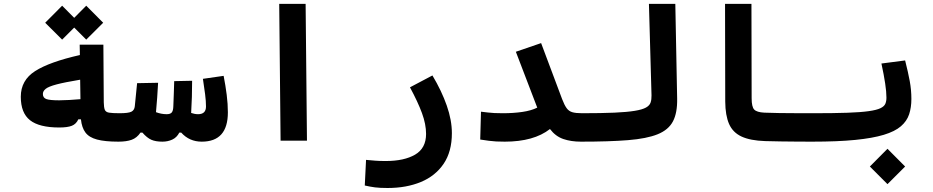

<svg xmlns="http://www.w3.org/2000/svg" viewBox="-20 -713 4728 973"><path d="M280.3 -66.9Q178.7 -66.9 132.1 -103.8Q85.4 -140.6 85.4 -222.7Q85.4 -306.6 158.4 -353Q231.4 -399.4 384.8 -434.1L383.8 -486.8H503.9L505.9 -194.8Q506.3 -168.9 511 -157Q515.6 -145 532.5 -142.1Q549.3 -139.2 585.9 -139.2Q606.4 -139.2 614.5 -120.6Q622.6 -102.1 622.6 -65.9Q622.6 -33.2 613.8 -14.2Q605 4.9 580.1 4.9Q511.7 4.9 471.7 -5.9Q431.6 -16.6 413.1 -41.3Q394.5 -65.9 390.1 -108.4H377Q366.2 -84.5 344.2 -75.7Q322.3 -66.9 280.3 -66.9ZM386.2 -309.1Q307.1 -295.9 266.6 -285.2Q226.1 -274.4 211.7 -262.9Q197.3 -251.5 197.3 -236.8Q197.3 -217.3 215.1 -210.9Q232.9 -204.6 279.8 -204.6Q300.3 -204.6 331.1 -206.3Q361.8 -208 387.7 -210.4ZM417 -512.2 356 -573.2 294.9 -512.2 209 -597.7 294.9 -684.1 356 -622.6 417 -684.1 502.9 -597.7Z M580.1 4.9 585.9 -139.2Q630.9 -139.2 646 -147Q661.1 -154.8 663.1 -174.3L674.8 -291.5L781.2 -293.5Q779.3 -256.3 776.6 -219Q773.9 -181.6 770.5 -144.5Q797.9 -134.3 824.7 -134.3Q843.3 -134.3 850.6 -143.3Q857.9 -152.3 858.4 -174.8Q859.4 -206.5 860.8 -238.3Q861.8 -270 862.8 -301.8L953.6 -303.7Q953.6 -262.7 952.4 -222.2Q951.2 -181.6 948.7 -140.6Q966.8 -134.3 983.9 -134.3Q1023.9 -134.3 1023.9 -173.3Q1023.9 -200.7 1019.5 -234.9Q1015.1 -269 1008.3 -313.5L1113.3 -328.6Q1123 -279.3 1128.9 -232.4Q1134.8 -185.5 1134.8 -143.6Q1134.8 4.9 1002.4 4.9Q939.5 4.9 898.4 -41H888.7Q876 -16.1 853 -5.6Q830.1 4.9 803.2 4.9Q769 4.9 747.1 -4.6Q725.1 -14.2 701.7 -41H691.9Q673.8 -14.2 647.2 -4.6Q620.6 4.9 580.1 4.9Z M1401.9 0 1395 -693.4H1528.8L1535.6 0Z M1944.3 239.7Q1905.3 239.7 1880.6 236.6Q1856 233.4 1828.6 227.1L1835 97.2Q1862.8 99.6 1882.3 101.3Q1901.9 103 1934.6 103Q2028.3 103 2083.7 70.6Q2139.2 38.1 2139.2 -34.2Q2139.2 -83.5 2118.4 -139.9Q2097.7 -196.3 2057.6 -270.5L2171.4 -330.6Q2218.3 -252 2244.1 -178Q2270 -104 2270 -38.1Q2270 55.2 2228.3 116.9Q2186.5 178.7 2113 209.2Q2039.6 239.7 1944.3 239.7Z M2538.1 4.9Q2512.7 4.9 2494.4 3.9Q2476.1 2.9 2457.8 0.5Q2439.5 -2 2413.6 -5.9L2417.5 -147Q2438 -144.5 2453.1 -142.8Q2468.3 -141.1 2485.4 -140.1Q2502.4 -139.2 2528.3 -139.2Q2582.5 -139.2 2627.2 -145.8Q2671.9 -152.3 2702.6 -167.5L2594.2 -450.7L2722.2 -494.6L2828.6 -210.9Q2840.3 -180.2 2851.6 -164.8Q2862.8 -149.4 2880.6 -144.3Q2898.4 -139.2 2929.7 -139.2Q2966.3 -139.2 2966.3 -75.7Q2966.3 4.9 2923.8 4.9Q2874 4.9 2834.7 -8.5Q2795.4 -22 2767.1 -59.1Q2685.1 4.9 2538.1 4.9Z M2923.8 4.9Q2909.7 4.9 2902.6 -12.5Q2895.5 -29.8 2895.5 -70.8Q2895.5 -110.4 2905.3 -124.8Q2915 -139.2 2929.7 -139.2Q3028.8 -139.2 3093.8 -142.1Q3158.7 -145 3197 -151.4Q3235.4 -157.7 3253.7 -168Q3272 -178.2 3277.1 -193.6Q3282.2 -209 3281.7 -229.5L3268.6 -693.4H3402.3L3411.6 -213.4Q3413.1 -141.6 3390.4 -98.1Q3367.7 -54.7 3312.5 -32.5Q3257.3 -10.3 3162.4 -2.7Q3067.4 4.9 2923.8 4.9Z M4095.7 4.9Q4062.5 4.9 4020.8 4.6Q3979 4.4 3936.3 3.7Q3893.6 2.9 3857.4 2Q3782.2 -0.5 3738 -21Q3693.8 -41.5 3674.8 -84.7Q3655.8 -127.9 3655.3 -198.2L3654.3 -693.4H3788.1L3789.1 -215.3Q3789.1 -171.4 3802.2 -157.7Q3815.4 -144 3853.5 -142.1Q3886.2 -140.6 3929.4 -140.1Q3972.7 -139.6 4017.8 -139.4Q4063 -139.2 4101.6 -139.2Q4118.7 -139.2 4127.2 -117.7Q4135.7 -96.2 4135.7 -63.5Q4135.7 -38.6 4126.5 -16.8Q4117.2 4.9 4095.7 4.9Z M4095.7 4.9Q4081.5 4.9 4074.5 -13.2Q4067.4 -31.2 4067.4 -75.7Q4067.4 -115.2 4078.4 -127.2Q4089.4 -139.2 4101.6 -139.2Q4206.1 -139.2 4274.2 -141.6Q4342.3 -144 4382.3 -149.7Q4422.4 -155.3 4441.7 -164.6Q4460.9 -173.8 4466.6 -187Q4472.2 -200.2 4472.2 -218.3Q4472.2 -247.6 4465.8 -290Q4459.5 -332.5 4446.8 -391.1L4566.9 -406.7Q4582 -347.2 4590.3 -302.2Q4598.6 -257.3 4598.6 -211.4Q4598.6 -168.5 4587.2 -133.8Q4575.7 -99.1 4545.4 -73Q4515.1 -46.9 4458.7 -29.8Q4402.3 -12.7 4313.5 -3.9Q4224.6 4.9 4095.7 4.9ZM4477.5 220.2 4388.2 130.9 4477.5 41 4566.9 130.9Z"/></svg>

Font: CaskaydiaMono NF
Style: Bold
Weight: 700
Designer: Aaron Bell
Foundry: Saja Typeworks
Version: Version 2111.001; ttfautohint (v1.8.4);Nerd Fonts 3.1.1